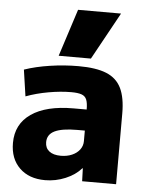

<svg xmlns="http://www.w3.org/2000/svg" viewBox="-55 -835 679 890"><g transform="rotate(5 284.0 -390.0)"><path d="M188 10Q113 10 69 -33Q25 -76 25 -149Q25 -237 94.5 -285Q164 -333 291 -333H352Q352 -363 345.5 -379Q339 -395 322 -401Q305 -407 274 -407Q225 -407 168.5 -397Q112 -387 64 -369L46 -492Q98 -510 164.5 -520Q231 -530 297 -530Q379 -530 427 -510.5Q475 -491 496.5 -447Q518 -403 518 -329V0H360L358 -60H356Q328 -28 282.5 -9Q237 10 188 10ZM251 -109Q280 -109 303 -119Q326 -129 339 -146.5Q352 -164 352 -186V-235H316Q246 -235 212 -218.5Q178 -202 178 -166Q178 -139 197 -124Q216 -109 251 -109ZM351 -570H201L272 -790H472Z"/></g></svg>

Font: M PLUS 1 Thin ExtraBold
Style: Regular
Weight: 800
Version: Version 1.001